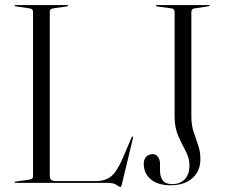

<svg xmlns="http://www.w3.org/2000/svg" viewBox="-20 -720 884 756"><path d="M244.5 -695 192 -687.5Q176 -685.5 176 -675V-26Q176 -7 200 -7H358Q393.5 -7 416.8 -25Q440 -43 463.5 -97.5L498 -178.5Q500 -183 502 -182.5Q505.5 -182.5 503.5 -176L459.5 7Q457 16 455 16Q449 16 438.5 8Q428 0 401 0H41Q37.5 0 37.5 -2.5Q37.5 -4.5 41.5 -5L94 -12.5Q110 -14.5 110 -25V-675Q110 -685.5 94 -687.5L41.5 -695Q37.5 -695.5 37.5 -697.5Q37.5 -700 41 -700H245Q248.5 -700 248.5 -697.5Q248.5 -695.5 244.5 -695ZM769 -93.5Q769 -46.5 737.5 -18.5Q706 9.5 652 9.5Q601 9.5 573.5 -14.2Q546 -38 546 -74.5Q546 -91.5 555 -102.2Q564 -113 581.5 -113Q594 -113 602 -102Q610 -91 610 -75.5V-49Q610 -24.5 620.8 -9.8Q631.5 5 658 5Q689 5 707.5 -14.2Q726 -33.5 726 -69.5Q726 -97.5 711.2 -124.8Q696.5 -152 682 -184.5Q667.5 -217 667.5 -260.5V-672.5Q667.5 -685.5 655.5 -687L598.5 -694.5Q594 -695.5 594 -697.5Q594 -700 597.5 -700H801.5Q805.5 -700 805.5 -697.5Q805.5 -696 800 -695L746 -687Q733.5 -685 733.5 -674V-261.5Q733.5 -228 742.2 -201.2Q751 -174.5 760 -149Q769 -123.5 769 -93.5Z"/></svg>

Font: Fraunces 144pt Light
Style: Regular
Weight: 300
Version: Version 1.000;[b76b70a41]